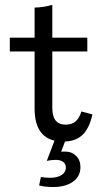

<svg xmlns="http://www.w3.org/2000/svg" viewBox="-20 -569 447 787"><path d="M121.8 -123.4V-358.1H20.2V-414.5H121.8V-537.9Q158.9 -538.7 194.4 -549.2V-414.5H337.9V-358.1H194.4V-126.6Q194.4 -91.9 208.1 -75Q221.8 -58.1 249.2 -58.1Q274.2 -58.1 289.5 -71Q304.8 -83.9 313.7 -112.1L358.9 -100Q346 -41.9 317.3 -15.3Q288.7 11.3 238.7 11.3Q180.6 11.3 151.2 -22.6Q121.8 -56.5 121.8 -123.4ZM140.3 191.1 147.6 156.5Q155.6 158.1 166.1 158.9Q176.6 159.7 187.9 159.7Q214.5 159.7 232.3 148.4Q250 137.1 250 118.5Q250 102.4 238.3 94.4Q226.6 86.3 209.7 86.3Q191.9 86.3 171.8 90.3L208.1 -4.8H252.4L230.6 53.2Q234.7 52.4 239.1 52.4Q243.5 52.4 248.4 52.4Q274.2 52.4 291.9 69.8Q309.7 87.1 309.7 116.1Q309.7 154 279 175.8Q248.4 197.6 197.6 197.6Q182.3 197.6 167.3 196Q152.4 194.4 140.3 191.1Z"/></svg>

Font: Playfair Micro SmCond SmLight
Style: Regular
Weight: 360
Width: 4
Designer: Claus Eggers Sørensen
Foundry: Claus Eggers Sørensen
Version: Version 2.100;Glyphs 3.2 (3219)